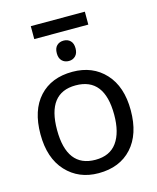

<svg xmlns="http://www.w3.org/2000/svg" viewBox="-124 -923 833 1019"><g transform="rotate(-15 292.5 -413.5)"><path d="M441 -837V-766H144V-837ZM292 -718Q314 -718 328.5 -704Q343 -690 343 -662Q343 -635 328.5 -620.5Q314 -606 292 -606Q269 -606 254.5 -620.5Q240 -635 240 -662Q240 -690 254.5 -704Q269 -718 292 -718ZM541 -269Q541 -137 474 -63.5Q407 10 291 10Q182 10 113.5 -64Q45 -138 45 -269Q45 -401 111.5 -473.5Q178 -546 294 -546Q405 -546 473 -472.5Q541 -399 541 -269ZM136 -269Q136 -63 293 -63Q372 -63 411 -117Q450 -171 450 -269Q450 -472 292 -472Q136 -472 136 -269Z"/></g></svg>

Font: Advent Sans Logo
Style: Regular
Weight: 400
Designer: Types & Symbols
Foundry: Types & Symbols
Version: Version 1.002